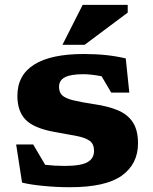

<svg xmlns="http://www.w3.org/2000/svg" viewBox="-20 -752 624 784"><path d="M321.5 -531.5Q371 -531.5 411.8 -527.2Q452.5 -523 493.5 -513.5L508 -374H434L395 -440.5Q351.5 -449 320.5 -449Q268 -449 244.5 -436.2Q221 -423.5 221 -397.5Q221 -375.5 233.8 -363Q246.5 -350.5 277.8 -342.8Q309 -335 365 -326.5Q421 -318.5 461 -301.8Q501 -285 522.2 -253Q543.5 -221 543.5 -166.5Q543.5 -82.5 477.5 -35Q411.5 12.5 265.5 12.5Q211.5 12.5 157.5 7.2Q103.5 2 70 -6.5L46 -162H115.5L164.5 -79Q204 -74.5 243 -74.5Q310.5 -74.5 337.2 -89.8Q364 -105 364 -136Q364 -164 346.2 -177Q328.5 -190 292.5 -196.8Q256.5 -203.5 201 -213.5Q118.5 -228.5 84.8 -263Q51 -297.5 51 -360.5Q51 -445.5 119.8 -488.5Q188.5 -531.5 321.5 -531.5ZM235 -569 317.5 -732H501.5V-700.5L325.5 -569Z"/></svg>

Font: Newsreader 6pt
Style: Bold
Weight: 700
Designer: Hugues Gentile
Foundry: Production Type
Version: Version 1.003; ttfautohint (v1.8.3)